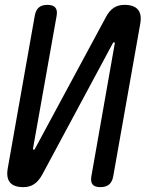

<svg xmlns="http://www.w3.org/2000/svg" viewBox="-20 -760 640 790"><path d="M557 -662 446 -35Q442 -12 429 -1Q416 10 393 10Q370 10 361 -1Q352 -12 356 -35L452 -580Q453 -583 452 -584.5Q451 -586 449 -586Q447 -586 446 -585L443 -580L153 -40Q139 -15 120.5 -2.5Q102 10 76 10Q37 10 21 -9.5Q5 -29 12 -68L123 -695Q127 -718 139.5 -729Q152 -740 175 -740Q198 -740 207.5 -729Q217 -718 213 -695L116 -150Q116 -147 116.5 -145.5Q117 -144 119 -144Q121 -144 122.5 -145.5Q124 -147 125 -150L416 -690Q429 -715 447.5 -727.5Q466 -740 492 -740Q531 -740 547.5 -720.5Q564 -701 557 -662Z"/></svg>

Font: Maple Mono NL
Style: Italic
Weight: 400
Italic angle: -10°
Monospace: yes
Designer: subframe7536
Version: Version 7.000